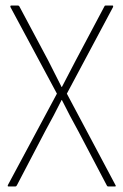

<svg xmlns="http://www.w3.org/2000/svg" viewBox="-20 -675 447 695"><path d="M11 0Q6 0 9 -6L186 -336L18 -649Q16 -655 21 -655H45Q48 -655 50 -652L155 -455Q167 -431 179 -407.5Q191 -384 203 -360H204Q217 -384 229 -408Q241 -432 254 -456L358 -652Q359 -655 362 -655H387Q391 -655 389 -649L222 -336L398 -5Q401 0 396 0H372Q368 0 367 -3L264 -199Q233 -255 204 -313H203Q189 -285 174 -256.5Q159 -228 144 -201L41 -4Q39 0 35 0Z"/></svg>

Font: Sofia Sans Cond ExtraLight
Style: Regular
Weight: 200
Width: 3
Designer: Botio Nikoltchev, Ani Petrova
Foundry: lettersoup
Version: Version 4.100; ttfautohint (v1.8.3)